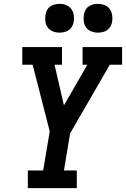

<svg xmlns="http://www.w3.org/2000/svg" viewBox="-20 -980 656 1000"><path d="M125 0V-92H205L239 -296L150 -643H96V-735H303V-643H264L313 -431L435 -643H410V-735H616V-643H552L345 -285L313 -92H380V0ZM490 -810Q472 -810 455.5 -816.5Q439 -823 429 -836.5Q419 -850 416.5 -867.5Q414 -885 417 -903Q419 -916 425 -927.5Q431 -939 442 -946.5Q453 -954 465.5 -957Q478 -960 490 -960Q508 -960 524.5 -953.5Q541 -947 551 -933.5Q561 -920 564 -902.5Q567 -885 564 -867Q562 -854 555.5 -842.5Q549 -831 538.5 -823.5Q528 -816 515.5 -813Q503 -810 490 -810ZM290 -810Q272 -810 255.5 -816.5Q239 -823 229 -836.5Q219 -850 216.5 -867.5Q214 -885 217 -903Q219 -916 225 -927.5Q231 -939 242 -946.5Q253 -954 265.5 -957Q278 -960 290 -960Q308 -960 324.5 -953.5Q341 -947 351 -933.5Q361 -920 364 -902.5Q367 -885 364 -867Q362 -854 355.5 -842.5Q349 -831 338.5 -823.5Q328 -816 315.5 -813Q303 -810 290 -810Z"/></svg>

Font: Iosevka Slab SmBdExObl
Style: Regular
Weight: 600
Width: 7
Italic angle: -9°
Monospace: yes
Designer: Belleve Invis
Foundry: Belleve Invis
Version: Version 11.1.0; ttfautohint (v1.8.3)